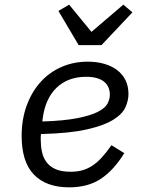

<svg xmlns="http://www.w3.org/2000/svg" viewBox="-20 -793 640 825"><path d="M277 12Q179 12 126 -42.5Q73 -97 73 -209Q73 -279 94 -337.5Q115 -396 152.5 -438.5Q190 -481 242.5 -504.5Q295 -528 357 -528Q395 -528 427 -519Q459 -510 482.5 -492.5Q506 -475 519 -449Q532 -423 532 -389Q532 -362 519.5 -333Q507 -304 467.5 -279Q428 -254 353.5 -237Q279 -220 156 -217Q155 -209 155 -202.5Q155 -196 155 -194Q155 -167 160 -142Q165 -117 179 -97.5Q193 -78 218 -66.5Q243 -55 284 -55Q312 -55 334.5 -61.5Q357 -68 377.5 -81.5Q398 -95 417.5 -116.5Q437 -138 459 -169L514 -135Q470 -63 414.5 -25.5Q359 12 277 12ZM350 -463Q272 -463 223 -416Q174 -369 163 -281L162 -271Q256 -274 313.5 -285.5Q371 -297 401.5 -313Q432 -329 442 -348Q452 -367 452 -386Q452 -402 446.5 -416Q441 -430 429 -440.5Q417 -451 397.5 -457Q378 -463 350 -463ZM318 -599 231 -746 277 -773 373 -656 510 -773 549 -740 416 -599Z"/></svg>

Font: IBM Plex Mono
Style: Italic
Weight: 400
Italic angle: -9°
Monospace: yes
Designer: Mike Abbink, Paul van der Laan, Pieter van Rosmalen
Foundry: Bold Monday
Version: Version 2.3